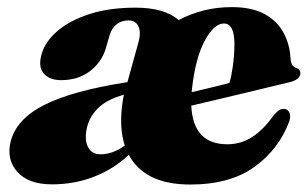

<svg xmlns="http://www.w3.org/2000/svg" viewBox="-20 -494 846 527"><path d="M9 -104.5Q24 -166.5 101.2 -205.8Q178.5 -245 329.5 -268.5Q329.5 -269 330 -269.5L360.5 -379.5Q367.5 -406 359.8 -422Q352 -438 332.5 -438Q315 -438 301.2 -428.2Q287.5 -418.5 281 -398L270 -360Q258.5 -322.5 226.2 -298.2Q194 -274 147.5 -274Q115 -274 99.2 -293.2Q83.5 -312.5 95.5 -349.5Q105.5 -381.5 138.8 -409.8Q172 -438 226 -455.5Q280 -473 352.5 -473Q431 -473 470.5 -439Q502.5 -456 539 -465.2Q575.5 -474.5 616 -474.5Q671 -474.5 706 -455.5Q741 -436.5 758.2 -404.2Q775.5 -372 777.5 -333.5Q778 -324 781.5 -317Q785 -310 793.5 -307.5Q804.5 -303.5 804.5 -293.5Q804.5 -286.5 798.8 -280Q793 -273.5 777.5 -269Q761 -265 729.5 -257.5Q698 -250 658.8 -240.5Q619.5 -231 579.5 -221.5Q539.5 -212 505 -204Q510 -98 604 -98Q642 -98 673 -118.5Q704 -139 730 -176Q739.5 -187.5 746 -191.5Q752.5 -195.5 760 -195Q769 -194.5 774 -186.2Q779 -178 774 -161Q746 -85 678.8 -36.2Q611.5 12.5 502 12.5Q377 12.5 333.5 -69Q293.5 -31 239.5 -9.5Q185.5 12 122.5 12Q58.5 12 28 -21.8Q-2.5 -55.5 9 -104.5ZM507 -250.5Q506.5 -246 506 -241Q533 -247.5 560.8 -254Q588.5 -260.5 610 -266.5Q615.5 -286.5 619.2 -313Q623 -339.5 623.5 -371Q624 -429.5 594.5 -429.5Q567.5 -429.5 542 -382.2Q516.5 -335 507 -250.5ZM314.5 -199Q316.5 -217 320 -234Q271.5 -220.5 247.2 -195.2Q223 -170 217.5 -138Q212 -108 222.2 -89.2Q232.5 -70.5 256 -70.5Q289.5 -70.5 322.5 -94.5Q308 -139 314.5 -199Z"/></svg>

Font: Fraunces 72pt Black
Style: Italic
Weight: 900
Italic angle: -16°
Version: Version 1.000;[b76b70a41]